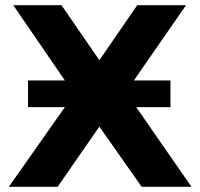

<svg xmlns="http://www.w3.org/2000/svg" viewBox="-20 -720 771 740"><path d="M505 -307H637V-410H496L697 -700H509L363 -488L217 -700H31L230 -410H88V-307H230L14 0H202L363 -232L526 0H718Z"/></svg>

Font: AWKNG-Font
Style: Bold
Weight: 700
Designer: Awakening Church
Foundry: Awakening Church
Version: Version 1.700;PS 001.700;hotconv 1.0.88;makeotf.lib2.5.64775